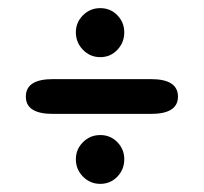

<svg xmlns="http://www.w3.org/2000/svg" viewBox="-20 -527 501 472"><path d="M43.5 -289.5Q43.5 -332.5 110 -332.5H351Q417.5 -332.5 417.5 -289.5Q417.5 -247 351 -247H110Q43.5 -247 43.5 -289.5ZM226.5 -75Q201.5 -75 184 -92.8Q166.5 -110.5 166.5 -135.5Q166.5 -160 184 -177.5Q201.5 -195 226.5 -195Q251.5 -195 268.5 -177.5Q285.5 -160 285.5 -135.5Q285.5 -110.5 268.5 -92.8Q251.5 -75 226.5 -75ZM226.5 -386.5Q201.5 -386.5 184 -404.5Q166.5 -422.5 166.5 -447.5Q166.5 -472 184 -489.5Q201.5 -507 226.5 -507Q251.5 -507 268.5 -489.5Q285.5 -472 285.5 -447.5Q285.5 -422.5 268.5 -404.5Q251.5 -386.5 226.5 -386.5Z"/></svg>

Font: Sono Medium
Style: Regular
Weight: 500
Designer: Tyler Finck
Foundry: Tyler Finck
Version: Version 2.112